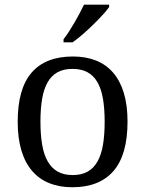

<svg xmlns="http://www.w3.org/2000/svg" viewBox="-20 -786 617 816"><path d="M522 -269Q522 -127.9 462.2 -59.1Q402.3 9.8 287.1 9.8Q232.9 9.8 189.9 -7.3Q147 -24.4 116.9 -59.1Q86.9 -93.8 71 -146.2Q55.2 -198.7 55.2 -269Q55.2 -409.2 114.5 -477.5Q173.8 -545.9 290 -545.9Q344.2 -545.9 387.2 -529.1Q430.2 -512.2 460.2 -477.8Q490.2 -443.4 506.1 -391.4Q522 -339.4 522 -269ZM151.9 -269Q151.9 -213.4 159.2 -170.9Q166.5 -128.4 182.9 -99.9Q199.2 -71.3 225.3 -56.6Q251.5 -42 289.1 -42Q326.7 -42 352.5 -56.6Q378.4 -71.3 394.5 -99.9Q410.6 -128.4 417.7 -170.9Q424.8 -213.4 424.8 -269Q424.8 -324.7 417.5 -366.7Q410.2 -408.7 394 -436.8Q377.9 -464.8 351.8 -479Q325.7 -493.2 288.1 -493.2Q250.5 -493.2 224.6 -479Q198.7 -464.8 182.6 -436.8Q166.5 -408.7 159.2 -366.7Q151.9 -324.7 151.9 -269ZM250 -619.1Q261.2 -633.3 273.2 -651.9Q285.2 -670.4 296.6 -690.2Q308.1 -710 318.6 -729.7Q329.1 -749.5 336.9 -766.1H443.8V-755.9Q434.6 -742.7 416.5 -722.9Q398.4 -703.1 376.5 -681.6Q354.5 -660.2 331.3 -639.9Q308.1 -619.6 288.1 -606H250Z"/></svg>

Font: Droid Serif
Style: Regular
Weight: 400
Designer: Monotype Design team
Foundry: Monotype Imaging Inc.
Version: Version 1.03